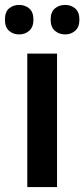

<svg xmlns="http://www.w3.org/2000/svg" viewBox="-38 -761 343 781"><path d="M194 0H73V-543H194ZM-18 -681Q-18 -712 -1.5 -726.5Q15 -741 40 -741Q64 -741 81 -726.5Q98 -712 98 -681Q98 -651 81 -636Q64 -621 40 -621Q15 -621 -1.5 -636Q-18 -651 -18 -681ZM168 -681Q168 -712 185 -726.5Q202 -741 227 -741Q251 -741 268 -726.5Q285 -712 285 -681Q285 -651 268 -636Q251 -621 227 -621Q202 -621 185 -636Q168 -651 168 -681Z"/></svg>

Font: Noto Sans Arabic UI SmCn SmBd
Style: Regular
Weight: 600
Width: 4
Designer: Monotype Design Team, Nadine Chahine and Nizar Qandah
Foundry: Monotype Imaging Inc.
Version: Version 2.010; ttfautohint (v1.8.4.7-5d5b)